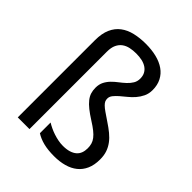

<svg xmlns="http://www.w3.org/2000/svg" viewBox="-214 -893 1030 1030"><g transform="rotate(45 301.0 -377.5)"><path d="M493.2 -615.2Q493.2 -587.4 482.7 -565.7Q472.2 -543.9 456.8 -526.1Q441.4 -508.3 423.1 -493.7Q404.8 -479 389.4 -465.6Q374 -452.1 363.5 -439Q353 -425.8 353 -411.1Q353 -400.9 356.4 -392.8Q359.9 -384.8 369.4 -375.2Q378.9 -365.7 396 -353.8Q413.1 -341.8 440.9 -323.2Q468.3 -305.2 489.7 -287.6Q511.2 -270 526.1 -250Q541 -230 549.1 -206.5Q557.1 -183.1 557.1 -152.8Q557.1 -110.4 543.5 -79.6Q529.8 -48.8 505.1 -29.1Q480.5 -9.3 446 0.2Q411.6 9.8 370.1 9.8Q322.8 9.8 288.8 1.2Q254.9 -7.3 229 -23.9V-105Q241.7 -97.2 257.6 -89.6Q273.4 -82 291 -76.2Q308.6 -70.3 327.1 -66.7Q345.7 -63 363.8 -63Q391.1 -63 410.9 -69.1Q430.7 -75.2 443.4 -86.2Q456.1 -97.2 461.9 -112.8Q467.8 -128.4 467.8 -147.9Q467.8 -165.5 463.6 -179.9Q459.5 -194.3 449 -208Q438.5 -221.7 420.9 -235.8Q403.3 -250 376 -267.1Q345.2 -286.6 324.5 -303.2Q303.7 -319.8 290.8 -336.2Q277.8 -352.5 272.5 -369.6Q267.1 -386.7 267.1 -407.2Q267.1 -433.6 277.1 -452.9Q287.1 -472.2 302.2 -487.5Q317.4 -502.9 335 -516.1Q352.5 -529.3 367.7 -543.5Q382.8 -557.6 392.8 -574Q402.8 -590.3 402.8 -611.8Q402.8 -632.3 394.8 -647.5Q386.7 -662.6 372.1 -672.6Q357.4 -682.6 337.2 -687.3Q316.9 -691.9 292 -691.9Q268.1 -691.9 246.6 -687.3Q225.1 -682.6 209 -670.9Q192.9 -659.2 183.3 -638.9Q173.8 -618.7 173.8 -586.9V0H85V-585.9Q85 -636.7 100.3 -671.1Q115.7 -705.6 143.3 -726.3Q170.9 -747.1 209 -756.1Q247.1 -765.1 292 -765.1Q336.9 -765.1 374 -755.9Q411.1 -746.6 437.5 -728Q463.9 -709.5 478.5 -681.2Q493.2 -652.8 493.2 -615.2Z"/></g></svg>

Font: Droid Sans
Style: Regular
Weight: 400
Foundry: Ascender Corporation
Version: Version 1.00 build 114